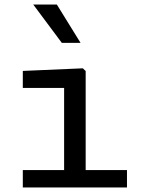

<svg xmlns="http://www.w3.org/2000/svg" viewBox="-20 -826 660 846"><path d="M80.5 0H539.5V-76.5H357.5V-513L345 -525L80.5 -513.5V-438.5H262.5V-76.5H80.5ZM335 -637 230.5 -806H126.5L252.5 -637Z"/></svg>

Font: Monaspace Neon
Style: Regular
Weight: 400
Designer: Riley Cran & the Lettermatic Team
Foundry: Lettermatic
Version: Version 1.200 (Monaspace Neon)